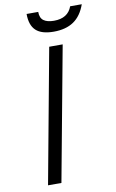

<svg xmlns="http://www.w3.org/2000/svg" viewBox="-101 -988 629 1041"><g transform="rotate(-10 213.5 -467.5)"><path d="M76.2 0 212.9 -738.8H287.1L149.9 0ZM123 -935.1H187Q187 -901.4 206.8 -887.2Q226.6 -873 263.2 -873Q340.3 -873 362.8 -935.1H426.8Q404.8 -873 361.8 -844Q318.8 -814.9 252 -814.9Q185.1 -814.9 154.1 -844Q123 -873 123 -935.1Z"/></g></svg>

Font: Involve
Style: Italic
Weight: 400
Italic angle: -10.5°
Designer: Stefan Peev
Foundry: Context Ltd.
Version: Version 1.001